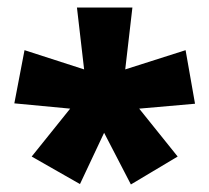

<svg xmlns="http://www.w3.org/2000/svg" viewBox="-20 -781 554 509"><path d="M331 -761 312 -597 472 -648 497 -506 349 -493 451 -366 327 -292 256 -429 192 -293 64 -366 166 -493 18 -507 45 -648 203 -597 184 -761Z"/></svg>

Font: Noto Sans Khmer UI SemiCondensed Black
Style: Regular
Weight: 900
Width: 4
Designer: Danh Hong and the Monotype Design Team
Foundry: Monotype Imaging Inc.
Version: Version 2.002; ttfautohint (v1.8.4.7-5d5b)